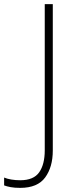

<svg xmlns="http://www.w3.org/2000/svg" viewBox="-114 -734 374 931"><path d="M-16 177Q-43 177 -62 173.5Q-81 170 -94 165V127Q-80 133 -59.5 136.5Q-39 140 -16 140Q49 140 76 101.5Q103 63 103 -5V-714H142V-4Q142 76 105 126.5Q68 177 -16 177Z"/></svg>

Font: Noto Sans Lao UI ExtLt
Style: Regular
Weight: 200
Designer: Monotype Design Team
Foundry: Monotype Imaging Inc.
Version: Version 2.000; ttfautohint (v1.8.4.7-5d5b)